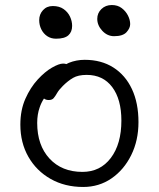

<svg xmlns="http://www.w3.org/2000/svg" viewBox="-20 -732 632 764"><path d="M311 12Q238 12 181.5 -20Q125 -52 93 -108Q61 -164 61 -236Q61 -294 81 -339Q101 -384 130 -415.5Q159 -447 187 -463Q215 -479 231 -479Q239 -479 244 -477Q249 -479 254 -482Q284 -494 317 -494Q383 -494 431 -463.5Q479 -433 505 -377.5Q531 -322 531 -246Q531 -173 502 -114.5Q473 -56 423.5 -22Q374 12 311 12ZM155 -340Q144 -323 138 -305Q128 -277 128 -243Q128 -154 177 -101Q226 -48 308 -48Q379 -48 421 -103.5Q463 -159 463 -252Q463 -337 426.5 -385.5Q390 -434 325 -434Q291 -434 270.5 -422Q250 -410 230 -390Q214 -374 207 -361.5Q200 -349 193.5 -341.5Q187 -334 174 -334Q162 -334 155 -340ZM434 -588Q407 -588 387 -609.5Q367 -631 367 -657Q367 -680 383.5 -696Q400 -712 425 -712Q448 -712 464 -700Q480 -688 489 -670.5Q498 -653 498 -636Q498 -620 483.5 -604Q469 -588 434 -588ZM203 -578Q183 -578 168 -588Q153 -598 144.5 -615Q136 -632 136 -652Q136 -675 151 -691.5Q166 -708 190 -708Q216 -708 233 -696Q250 -684 258.5 -666Q267 -648 267 -629Q267 -605 252 -591.5Q237 -578 203 -578Z"/></svg>

Font: Shantell Sans Light Light
Style: Regular
Weight: 300
Version: Version 1.008;[ac192a2d6]